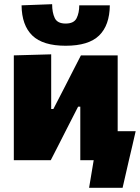

<svg xmlns="http://www.w3.org/2000/svg" viewBox="-20 -765 668 917"><path d="M293.5 -546.5Q185 -546.5 134.5 -595.2Q84 -644 83 -739.5L229 -745Q229 -705 241.5 -678.8Q254 -652.5 293.5 -652.5Q333 -652.5 345.8 -678Q358.5 -703.5 358.5 -739.5H504.5Q503.5 -644 453.2 -595.2Q403 -546.5 293.5 -546.5ZM46 0V-500.5L224.5 -505.5V-244.5H235L292.5 -356Q311 -392 329.5 -428.5Q348 -465 366.5 -500.5H542V-138.5H628Q620 -104 612 -69Q604 -34 596 -1Q580.5 67 565.5 132H405.5L427.5 0H363.5V-255.5H353L297 -146Q278.5 -109.5 259.8 -72.8Q241 -36 222.5 0Z"/></svg>

Font: Commissioner ExtraBold
Style: Regular
Weight: 800
Designer: Kostas Bartsokas
Foundry: Kostas Bartsokas
Version: Version 1.000; ttfautohint (v1.8.3)